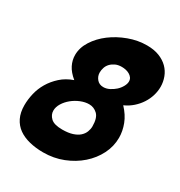

<svg xmlns="http://www.w3.org/2000/svg" viewBox="-177 -868 941 1002"><g transform="rotate(30 294.0 -366.5)"><path d="M227 11Q183 11 144.5 1.5Q106 -8 78.5 -27.5Q51 -47 35.5 -78.5Q20 -110 20 -154Q20 -188 28.5 -224.5Q37 -261 56.5 -294Q76 -327 106.5 -354.5Q137 -382 180 -397Q147 -424 132.5 -453Q118 -482 118 -513Q118 -557 144.5 -598.5Q171 -640 213.5 -672Q256 -704 310 -724Q364 -744 419 -744Q462 -744 493.5 -731.5Q525 -719 546 -698Q567 -677 577.5 -649Q588 -621 588 -592Q588 -565 580 -538.5Q572 -512 556.5 -488Q541 -464 518.5 -444Q496 -424 467 -411Q502 -374 517.5 -333.5Q533 -293 533 -253Q533 -201 509 -153.5Q485 -106 443.5 -69.5Q402 -33 346.5 -11Q291 11 227 11ZM254 -142Q290 -142 315 -150Q340 -158 355 -171.5Q370 -185 376.5 -202Q383 -219 383 -235Q383 -286 361.5 -306.5Q340 -327 311 -327Q287 -327 261 -316.5Q235 -306 213.5 -288.5Q192 -271 178.5 -249Q165 -227 165 -205Q165 -180 185 -161Q205 -142 254 -142ZM329 -441Q347 -441 365 -450Q383 -459 397.5 -472Q412 -485 421.5 -502Q431 -519 431 -533Q431 -546 424.5 -555Q418 -564 407.5 -570Q397 -576 385 -578.5Q373 -581 361 -581Q339 -581 323 -573.5Q307 -566 296 -554.5Q285 -543 280 -528Q275 -513 275 -498Q275 -476 289.5 -458.5Q304 -441 329 -441Z"/></g></svg>

Font: Bangers
Style: Regular
Weight: 400
Designer: vernon adams
Foundry: Vernon Adams
Version: Version 2.000